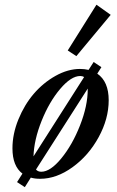

<svg xmlns="http://www.w3.org/2000/svg" viewBox="-20 -731 485 797"><path d="M296.9 -498 261.2 -521.5 380.4 -711.4 439.5 -669.4ZM83 45.9 50.8 24.9 73.2 -10.3Q31.7 -41.5 31.7 -115.2Q31.7 -174.8 56.4 -235.4Q81.1 -295.9 120.1 -341.6Q159.2 -387.2 210.4 -416Q261.7 -444.8 312 -444.8Q330.6 -444.8 347.7 -440.9L368.7 -473.6L400.9 -452.1L383.8 -425.3Q431.2 -392.6 431.2 -314.9Q431.2 -237.8 389.4 -161.4Q347.7 -85 281 -36.9Q214.4 11.2 146.5 11.2Q124.5 11.2 107.9 6.3ZM313 -415.5Q275.4 -415.5 230 -362.1Q184.6 -308.6 152.8 -229.5Q121.1 -150.4 119.1 -82L329.1 -411.1Q322.3 -415.5 313 -415.5ZM151.4 -18.1Q189 -18.1 234.6 -73.7Q280.3 -129.4 312.3 -210.7Q344.2 -292 344.2 -360.4V-363.3L129.4 -27.3Q137.2 -18.1 151.4 -18.1Z"/></svg>

Font: Elstob Medium
Style: Italic
Weight: 500
Italic angle: -20°
Designer: Peter S. Baker
Version: Version 1.015